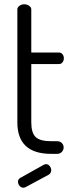

<svg xmlns="http://www.w3.org/2000/svg" viewBox="-20 -718 337 896"><path d="M61 -147C61 -49 113.7 0 219 0H247C255.7 0 262.8 -3 268.5 -9C274.2 -15 277 -22 277 -30C277 -38 274.2 -44.8 268.5 -50.5C262.8 -56.2 255.7 -59 247 -59H219C184.3 -59 160.2 -65.5 146.5 -78.5C132.8 -91.5 126 -114.3 126 -147V-419H255C261.7 -419 267.2 -421.7 271.5 -427C275.8 -432.3 278 -438.7 278 -446C278 -453.3 275.8 -459.7 271.5 -465C267.2 -470.3 261.7 -473 255 -473H126V-674C126 -680.7 122.7 -686.3 116 -691C109.3 -695.7 101.7 -698 93 -698C85 -698 77.7 -695.7 71 -691C64.3 -686.3 61 -680.7 61 -674ZM64 130C64 137.3 66.5 143.8 71.5 149.5C76.5 155.2 82.3 158 89 158C92.3 158 96 157 100 155L206 98C214.7 93.3 219 86 219 76C219 69.3 216.7 63 212 57C207.3 51 201.7 48 195 48C193 48 190 48.7 186 50L75 112C67.7 116 64 122 64 130Z"/></svg>

Font: Terminal Dosis
Style: Book
Weight: 400
Designer: EdgarTolentino, PabloImpallari, IginoMarini
Foundry: EdgarTolentino, PabloImpallari, IginoMarini
Version: Version 1.006